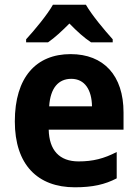

<svg xmlns="http://www.w3.org/2000/svg" viewBox="-20 -786 586 816"><path d="M345 -766H205C181 -723 126 -657 91 -619V-606H184C213 -626 242 -653 275 -686C307 -653 337 -626 367 -606H459V-619C423 -659 371 -721 345 -766ZM280 -556C134 -556 43 -458 43 -270C43 -86 140 10 298 10C374 10 426 -2 476 -28V-140C422 -112 375 -100 314 -100C232 -100 189 -148 187 -235H505V-308C505 -465 421 -556 280 -556ZM283 -451C341 -451 370 -403 371 -334H189C194 -413 229 -451 283 -451Z"/></svg>

Font: Noto Sans Khmer SemiCondensed
Style: Bold
Weight: 700
Width: 4
Designer: Danh Hong and the Monotype Design Team
Foundry: Monotype Imaging Inc.
Version: Version 2.004